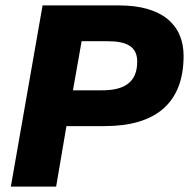

<svg xmlns="http://www.w3.org/2000/svg" viewBox="-20 -688 697 708"><path d="M657 -482C657 -597 577 -668 420 -668H137L20 0H187L225 -223H366C553 -223 657 -307 657 -482ZM486 -461C486 -384 438 -355 357 -355H249L281 -536H377C446 -536 486 -517 486 -461Z"/></svg>

Font: Celebes ExtraBold
Style: Italic
Weight: 800
Italic angle: -10°
Designer: Anugrah Pasau
Foundry: Lafontype
Version: Version 1.000